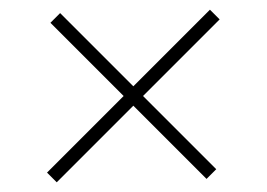

<svg xmlns="http://www.w3.org/2000/svg" viewBox="-20 -530 550 396"><path d="M97 -154 77 -174 413 -510 433 -490ZM406 -161 84 -483 104 -503 426 -181Z"/></svg>

Font: Outfit Thin
Style: Regular
Weight: 100
Designer: Rodrigo Fuenzalida
Foundry: fragTYPE
Version: Version 1.000